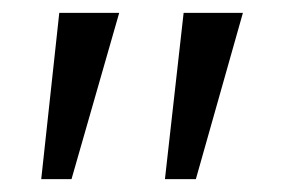

<svg xmlns="http://www.w3.org/2000/svg" viewBox="-20 -720 436 298"><path d="M236 -442 265 -700H357L284 -442ZM44 -442 72 -700H165L91 -442Z"/></svg>

Font: Lexend Deca Light
Style: Regular
Weight: 300
Designer: Bonnie Shaver-Troup, Thomas Jockin
Foundry: Lexend
Version: Version 1.008; ttfautohint (v1.8.4.7-5d5b)